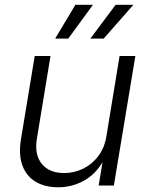

<svg xmlns="http://www.w3.org/2000/svg" viewBox="-20 -775 621 802"><path d="M223.1 7.3Q168.5 7.3 129.6 -15.4Q90.8 -38.1 74 -82.8Q57.1 -127.4 67.4 -192.4L125 -541H190.9L134.3 -196.8Q123 -129.9 154.1 -91.1Q185.1 -52.2 248 -52.2Q290.5 -52.2 327.6 -70.6Q364.7 -88.9 390.6 -123Q416.5 -157.2 424.3 -205.1L479.5 -541H545.4L455.6 0H392.1L413.1 -126.5H424.3Q389.6 -55.2 336.9 -23.9Q284.2 7.3 223.1 7.3ZM265.1 -613.8H210.4L294.9 -754.9H368.2ZM413.1 -613.8H357.4L462.9 -754.9H537.1Z"/></svg>

Font: Inter 17pt Light
Style: Italic
Weight: 300
Italic angle: -9.3988°
Version: Version 4.001;git-66647c0bb